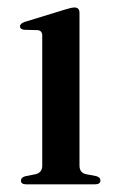

<svg xmlns="http://www.w3.org/2000/svg" viewBox="-20 -480 306 500"><path d="M187 -446.5V-49Q187 -30.5 203.5 -26.5L230 -21.5Q241.5 -18.5 241.5 -10Q241.5 0 227.5 0H48Q34.5 0 34.5 -10Q34.5 -17.5 45.5 -21L73.5 -26.5Q90 -31 90 -48.5V-387Q90 -400 78.5 -401.5L42.5 -402.5Q32 -404 32 -411.5Q32 -418.5 44.5 -423L149 -455Q166 -460.5 174 -460.5Q187 -460.5 187 -446.5Z"/></svg>

Font: Fraunces 72pt
Style: Regular
Weight: 400
Version: Version 1.000;[0bf87f6ff]